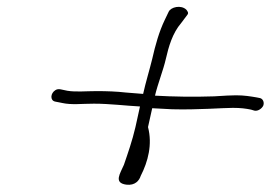

<svg xmlns="http://www.w3.org/2000/svg" viewBox="-20 -614 775 550"><path d="M139 -356C124 -347 123 -326 138 -323L158 -319C186 -313 213 -317 249 -317C295 -317 341 -311 381 -309L368 -250C359 -211 346 -174 335 -142C325 -118 304 -90 342 -85C367 -82 379 -97 383 -110C404 -151 417 -200 404 -250L416 -304C436 -303 453 -302 473 -301C546 -299 618 -305 647 -305C670 -305 684 -303 699 -300L709 -297C719 -295 730 -303 734 -311C738 -321 733 -331 725 -333L715 -335C697 -338 680 -341 656 -341C642 -341 625 -340 593 -338C536 -336 476 -337 424 -340C432 -374 448 -414 455 -445C463 -480 474 -519 499 -548L517 -572C521 -577 517 -582 514 -586C499 -601 469 -594 463 -580L452 -557C436 -524 425 -485 416 -445C409 -416 397 -377 390 -345L340 -349C314 -352 286 -353 257 -353C226 -353 197 -350 173 -354L154 -358C149 -359 144 -359 139 -356Z"/></svg>

Font: Stray Cat
Style: SuExtObl
Weight: 400
Version: Version 1.0